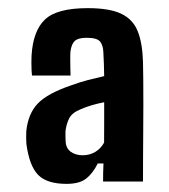

<svg xmlns="http://www.w3.org/2000/svg" viewBox="-20 -829 416 472"><path d="M143.6 -377Q95.4 -377 73.8 -399Q52.2 -421 44.9 -475Q44.4 -481.8 44.3 -490.4Q44.2 -498.9 44.6 -506.6Q49.1 -549.5 72.8 -574.4Q96.5 -599.3 155.2 -619.3Q175.4 -626.7 194.3 -631.7Q213.3 -636.7 236.1 -641.9Q235.7 -656.7 235.4 -671.3Q235.1 -686 234.1 -700.3Q233.6 -716.9 226.3 -726.5Q218.9 -736.1 193 -736.1Q172.7 -736.1 164.2 -728.7Q155.7 -721.2 153.2 -702.5Q152.7 -698.5 152.7 -685.3Q152.7 -672.1 153 -659.3Q153.3 -646.4 153.5 -643.4H58.6Q58.1 -646.5 57.6 -656Q57.2 -665.5 57.2 -676.1Q57.2 -686.6 57.6 -692.9Q61.3 -753.3 90.6 -781.1Q119.9 -809 195.8 -809Q248.2 -809 277.2 -795.6Q306.2 -782.2 318.2 -753.1Q330.1 -724 331.5 -677.5Q332 -659.6 332.2 -632.6Q332.4 -605.6 332.4 -573.2Q332.4 -540.9 332.1 -507Q331.9 -473.2 331.7 -441Q331.5 -408.8 331.5 -382.7H233.4Q233.4 -394 233.6 -404.9Q233.9 -415.9 234.4 -427.2H220.4Q208.1 -402.7 191.7 -389.9Q175.3 -377 143.6 -377ZM183.3 -447.3Q200.2 -447.3 214.1 -455.5Q228 -463.8 235.9 -478.5Q236.1 -503.3 236.1 -528Q236.1 -552.7 236.1 -577.7Q221.4 -574.9 206.3 -570.5Q191.2 -566.1 178.8 -560.6Q157.3 -552.2 150.2 -538.2Q143.1 -524.3 141 -506.6Q140.6 -501.6 140.9 -494.2Q141.1 -486.9 141.3 -483.2Q141.7 -464.7 153.8 -456Q165.9 -447.3 183.3 -447.3Z"/></svg>

Font: Big Shoulders Thin
Style: Regular
Weight: 100
Designer: Patric King
Foundry: XO Type Co
Version: Version 2.002